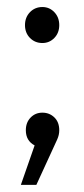

<svg xmlns="http://www.w3.org/2000/svg" viewBox="-20 -411 238 544"><path d="M39.1 0ZM147.9 -339.8Q147.9 -317.9 134 -303.5Q120.1 -289.1 100.1 -289.1Q79.1 -289.1 64.9 -303.5Q50.8 -317.9 50.8 -339.8Q50.8 -361.8 64.9 -376.5Q79.1 -391.1 100.1 -391.1Q120.1 -391.1 134 -376.5Q147.9 -361.8 147.9 -339.8ZM147.9 -42Q147.9 -28.8 142.1 -15.9Q136.2 -2.9 134.8 0L83 112.8H39.1L78.1 1Q53.2 -12.2 53.2 -42Q53.2 -64 66.7 -77.9Q80.1 -91.8 100.1 -91.8Q120.1 -91.8 134 -78.4Q147.9 -64.9 147.9 -42Z"/></svg>

Font: Argentum Sans Light
Style: Regular
Weight: 300
Designer: Julieta Ulanovsky (Modified by Cristiano Sobral)
Foundry: Julieta Ulanovsky
Version: Version 1.000; ttfautohint (v1.5.65-e2d9)